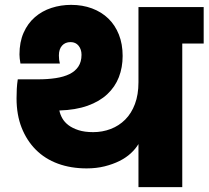

<svg xmlns="http://www.w3.org/2000/svg" viewBox="-20 -769 857 789"><path d="M549 -177Q537 -157 517.5 -139Q498 -121 471 -107.5Q444 -94 410 -85.5Q376 -77 336 -77Q271 -77 218 -96.5Q165 -116 127.5 -153.5Q90 -191 69 -244Q48 -297 48 -365Q48 -385 49 -404Q50 -423 53 -443H137Q176 -443 209 -448Q242 -453 265.5 -464.5Q289 -476 302 -495.5Q315 -515 315 -544Q315 -566 303 -581Q291 -596 270 -596Q248 -596 235 -581.5Q222 -567 222 -541Q222 -531 223 -523.5Q224 -516 226 -508H64Q62 -519 61 -528.5Q60 -538 60 -545Q60 -596 77 -634.5Q94 -673 123.5 -698.5Q153 -724 191.5 -736.5Q230 -749 272 -749Q319 -749 358 -734.5Q397 -720 425 -693Q453 -666 468.5 -627Q484 -588 484 -539Q484 -492 468.5 -452Q453 -412 421 -382Q389 -352 340 -334.5Q291 -317 224 -315Q227 -299 236 -283Q245 -267 261.5 -254.5Q278 -242 303 -234Q328 -226 363 -226Q401 -226 435 -239Q469 -252 494.5 -277.5Q520 -303 534.5 -341.5Q549 -380 549 -431V-740H817V-590H729V0H549Z"/></svg>

Font: SVN-Poppins ExtraBold
Style: Regular
Weight: 800
Designer: Ninad Kale (Devanagari), Jonny Pinhorn (Latin)
Foundry: Indian Type Foundry
Version: Version 3.002 2017; ttfautohint (v1.8.3)